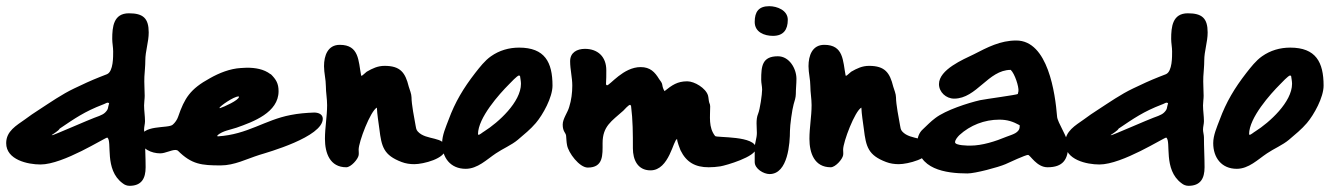

<svg xmlns="http://www.w3.org/2000/svg" viewBox="-22 -667 4316 621"><path d="M397 -66C436 -66 449 -90 449 -126C449 -158 447 -191 447 -223C447 -231 444 -240 444 -248C444 -257 447 -266 447 -275C447 -292 444 -309 444 -326C444 -336 446 -347 446 -357C446 -378 444 -398 445 -419C446 -437 448 -453 448 -471C448 -502 459 -531 459 -562C459 -608 441 -624 395 -624C345 -624 341 -580 341 -541C341 -528 344 -514 344 -501C344 -485 345 -436 324 -427L301 -418C273 -407 245 -394 218 -381C178 -362 141 -336 104 -312C88 -302 74 -292 59 -281C31 -261 -2 -243 -2 -204C-2 -150 68 -135 109 -135C183 -135 317 -222 325 -222C342 -211 314 -118 375 -74C381 -69 389 -66 397 -66ZM145 -230C149 -233 169 -245 171 -251C220 -284 251 -306 311 -329C315 -330 323 -335 326 -335C328 -335 330 -334 331 -333C326 -318 330 -315 318 -303C313 -298 306 -295 299 -292L283 -286C271 -282 152 -230 148 -230Z M433 -217C433 -185 469 -171 496 -171C513 -171 531 -182 546 -182C548 -182 551 -181 553 -180C598 -135 630 -132 692 -132C736 -132 776 -153 817 -166C843 -174 1022 -224 1022 -283C1022 -298 1007 -303 994 -303C968 -302 943 -300 918 -295C834 -279 779 -232 683 -226C682 -226 681 -226 681 -227C681 -228 681 -229 682 -230C699 -244 722 -247 743 -254C797 -273 879 -303 879 -372C879 -397 871 -410 854 -427H853C831 -444 803 -448 776 -448C770 -448 763 -447 757 -447C722 -445 687 -431 657 -414C593 -379 575 -350 554 -289C551 -280 544 -270 537 -264C523 -250 433 -266 433 -217ZM688 -318C688 -323 734 -355 749 -355C750 -355 751 -355 751 -354C751 -343 702 -321 689 -317Z M1077 -522C1038 -522 1026 -487 1026 -453C1026 -431 1032 -410 1032 -388C1032 -368 1036 -348 1036 -327C1036 -290 1029 -255 1029 -218C1029 -172 1045 -126 1098 -126C1113 -126 1136 -152 1138 -165C1139 -171 1138 -177 1138 -183C1138 -208 1176 -308 1197 -319C1198 -296 1202 -273 1205 -250C1212 -192 1219 -165 1277 -143C1290 -138 1304 -136 1318 -136C1347 -136 1419 -154 1419 -186C1419 -228 1356 -211 1329 -242C1324 -247 1323 -256 1322 -262C1318 -284 1309 -330 1309 -352C1309 -363 1303 -377 1300 -387C1289 -432 1273 -454 1222 -454C1200 -454 1183 -446 1164 -435C1161 -433 1150 -422 1148 -422C1147 -422 1146 -422 1146 -423C1137 -470 1140 -522 1077 -522Z M1657 -513C1624 -513 1593 -504 1566 -485C1546 -471 1530 -450 1515 -431C1477 -382 1450 -337 1429 -280C1420 -256 1408 -230 1408 -204C1408 -157 1435 -121 1484 -121C1523 -121 1552 -151 1582 -171C1604 -186 1633 -198 1653 -215C1673 -232 1694 -249 1711 -269C1734 -296 1765 -352 1765 -390C1765 -466 1740 -513 1657 -513ZM1524 -233C1524 -286 1593 -363 1624 -394C1629 -399 1651 -423 1657 -423L1660 -421C1661 -413 1663 -404 1663 -396C1663 -337 1590 -271 1544 -242C1540 -240 1530 -231 1526 -231C1525 -231 1524 -232 1524 -233Z M1798 -264C1798 -241 1808 -238 1809 -228C1810 -218 1810 -208 1812 -198C1816 -173 1852 -125 1879 -125C1930 -125 1927 -166 1927 -204C1927 -259 1956 -275 1994 -309C1997 -312 2011 -328 2016 -328L2019 -325C2025 -278 2025 -235 2025 -187C2025 -151 2040 -116 2082 -116C2143 -116 2156 -217 2168 -217C2168 -209 2177 -186 2179 -181C2198 -142 2227 -126 2270 -126C2282 -126 2296 -127 2308 -129C2326 -132 2423 -160 2423 -187C2423 -229 2296 -221 2291 -227C2269 -255 2275 -290 2275 -323C2275 -327 2274 -331 2272 -335C2270 -341 2270 -351 2268 -358C2261 -382 2224 -404 2201 -404C2169 -404 2152 -392 2127 -372V-373C2123 -379 2121 -386 2120 -393C2119 -400 2114 -405 2110 -411C2096 -434 2081 -450 2050 -450C1994 -450 1951 -391 1941 -391L1938 -394C1939 -409 1939 -425 1939 -440C1939 -484 1911 -509 1870 -509C1844 -509 1822 -497 1822 -469C1822 -442 1829 -417 1829 -390C1829 -367 1826 -343 1819 -321C1814 -303 1798 -283 1798 -264Z M2478 -551C2512 -551 2526 -571 2526 -603C2526 -634 2491 -647 2466 -647C2432 -647 2419 -629 2419 -596C2419 -563 2450 -551 2478 -551ZM2419 -143C2419 -121 2448 -104 2467 -104C2527 -104 2533 -205 2533 -244C2533 -261 2540 -313 2545 -330C2548 -340 2552 -352 2552 -363C2552 -379 2554 -396 2554 -412C2554 -445 2531 -485 2494 -485C2443 -485 2440 -453 2440 -409C2440 -398 2443 -388 2443 -377C2443 -362 2436 -313 2430 -299C2422 -280 2426 -256 2426 -237C2426 -219 2419 -205 2419 -188Z M2644 -522C2605 -522 2593 -487 2593 -453C2593 -431 2599 -410 2599 -388C2599 -368 2603 -348 2603 -327C2603 -290 2596 -255 2596 -218C2596 -172 2612 -126 2665 -126C2680 -126 2703 -152 2705 -165C2706 -171 2705 -177 2705 -183C2705 -208 2743 -308 2764 -319C2765 -296 2769 -273 2772 -250C2779 -192 2786 -165 2844 -143C2857 -138 2871 -136 2885 -136C2914 -136 2986 -154 2986 -186C2986 -228 2923 -211 2896 -242C2891 -247 2890 -256 2889 -262C2885 -284 2876 -330 2876 -352C2876 -363 2870 -377 2867 -387C2856 -432 2840 -454 2789 -454C2767 -454 2750 -446 2731 -435C2728 -433 2717 -422 2715 -422C2714 -422 2713 -422 2713 -423C2704 -470 2707 -522 2644 -522Z M3272 -372 3270 -363C3266 -360 3168 -347 3148 -343C3109 -334 3037 -311 3003 -285C2988 -274 2975 -260 2962 -248C2951 -238 2945 -222 2945 -207C2945 -120 3036 -106 3107 -106C3132 -106 3207 -126 3230 -136C3243 -142 3295 -166 3303 -166C3310 -166 3331 -126 3366 -126C3416 -126 3433 -151 3433 -198C3433 -221 3398 -271 3397 -290C3391 -364 3368 -536 3265 -536C3213 -536 3172 -514 3127 -491C3094 -475 3015 -442 3015 -395C3015 -369 3038 -348 3064 -348C3137 -348 3174 -441 3247 -441C3260 -429 3274 -386 3272 -372ZM3067 -207C3067 -215 3076 -225 3081 -230C3116 -262 3162 -280 3210 -280C3236 -280 3254 -274 3276 -262V-258C3276 -237 3252 -232 3234 -225C3198 -210 3155 -196 3116 -196C3110 -196 3067 -196 3067 -207Z M3822 -66C3861 -66 3874 -90 3874 -126C3874 -158 3872 -191 3872 -223C3872 -231 3869 -240 3869 -248C3869 -257 3872 -266 3872 -275C3872 -292 3869 -309 3869 -326C3869 -336 3871 -347 3871 -357C3871 -378 3869 -398 3870 -419C3871 -437 3873 -453 3873 -471C3873 -502 3884 -531 3884 -562C3884 -608 3866 -624 3820 -624C3770 -624 3766 -580 3766 -541C3766 -528 3769 -514 3769 -501C3769 -485 3770 -436 3749 -427L3726 -418C3698 -407 3670 -394 3643 -381C3603 -362 3566 -336 3529 -312C3513 -302 3499 -292 3484 -281C3456 -261 3423 -243 3423 -204C3423 -150 3493 -135 3534 -135C3608 -135 3742 -222 3750 -222C3767 -211 3739 -118 3800 -74C3806 -69 3814 -66 3822 -66ZM3570 -230C3574 -233 3594 -245 3596 -251C3645 -284 3676 -306 3736 -329C3740 -330 3748 -335 3751 -335C3753 -335 3755 -334 3756 -333C3751 -318 3755 -315 3743 -303C3738 -298 3731 -295 3724 -292L3708 -286C3696 -282 3577 -230 3573 -230Z M4151 -513C4118 -513 4087 -504 4060 -485C4040 -471 4024 -450 4009 -431C3971 -382 3944 -337 3923 -280C3914 -256 3902 -230 3902 -204C3902 -157 3929 -121 3978 -121C4017 -121 4046 -151 4076 -171C4098 -186 4127 -198 4147 -215C4167 -232 4188 -249 4205 -269C4228 -296 4259 -352 4259 -390C4259 -466 4234 -513 4151 -513ZM4018 -233C4018 -286 4087 -363 4118 -394C4123 -399 4145 -423 4151 -423L4154 -421C4155 -413 4157 -404 4157 -396C4157 -337 4084 -271 4038 -242C4034 -240 4024 -231 4020 -231C4019 -231 4018 -232 4018 -233Z"/></svg>

Font: ChillLongCangKaiShu ExtraBold
Style: Regular
Weight: 800
Version: Version 3.500;Glyphs 3.1.1 (3135)